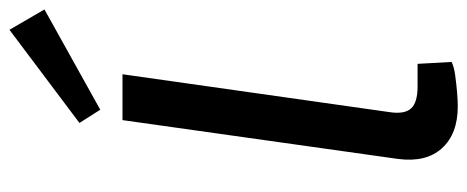

<svg xmlns="http://www.w3.org/2000/svg" viewBox="-311 -668 988 406"><g transform="rotate(-90 183.0 -465.0)"><path d="M229 -700 149 -136Q144 -104 156.5 -90Q169 -76 203 -76H251L255 -4Q245 1 227 3.5Q209 6 191 7.5Q173 9 161 9Q103 9 72.5 -24.5Q42 -58 50 -118L132 -700ZM323 -939 366 -865 154 -747 126 -791Z"/></g></svg>

Font: Exo 2 Medium
Style: Italic
Weight: 500
Italic angle: -8°
Designer: Natanael Gama
Foundry: Natanael Gama
Version: Version 2.010